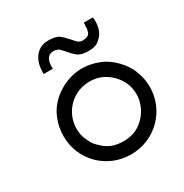

<svg xmlns="http://www.w3.org/2000/svg" viewBox="-153 -762 851 888"><g transform="rotate(-30 272.5 -318.0)"><path d="M129.9 -517.6H178.7V-536.1C178.7 -539.1 178.7 -541 179.7 -543.9C179.7 -546.9 179.7 -548.8 180.7 -551.8C185.5 -573.2 198.2 -586.9 221.7 -586.9C228.5 -586.9 234.4 -585.9 240.2 -584C245.1 -582 250 -579.1 253.9 -575.2C257.8 -570.3 261.7 -566.4 266.6 -561.5C270.5 -556.6 274.4 -551.8 279.3 -546.9C288.1 -536.1 297.9 -527.3 308.6 -518.6C315.4 -514.6 323.2 -511.7 332 -508.8C341.8 -506.8 353.5 -505.9 366.2 -505.9C387.7 -505.9 409.2 -510.7 424.8 -526.4C431.6 -532.2 437.5 -539.1 442.4 -545.9C453.1 -563.5 457 -579.1 459 -599.6C460 -609.4 459 -620.1 458 -630.9H409.2C409.2 -624 409.2 -618.2 408.2 -613.3V-599.6C407.2 -594.7 406.2 -591.8 405.3 -588.9C404.3 -585.9 404.3 -583 404.3 -582C402.3 -579.1 400.4 -576.2 398.4 -573.2C396.5 -570.3 393.6 -568.4 390.6 -567.4C384.8 -563.5 371.1 -561.5 364.3 -561.5C358.4 -561.5 352.5 -562.5 347.7 -565.4C342.8 -567.4 337.9 -570.3 335 -575.2C331.1 -579.1 327.1 -583 323.2 -587.9C319.3 -592.8 315.4 -596.7 310.5 -601.6C306.6 -606.4 301.8 -611.3 296.9 -616.2C292 -621.1 286.1 -625 280.3 -629.9C265.6 -639.6 242.2 -641.6 224.6 -641.6C180.7 -641.6 153.3 -618.2 137.7 -578.1C131.8 -560.5 128.9 -540 129.9 -517.6ZM525.4 -221.7C525.4 -250 519.5 -283.2 507.8 -309.6C489.3 -360.4 435.5 -416 382.8 -434.6C357.4 -445.3 322.3 -452.1 294.9 -452.1C207 -452.1 112.3 -394.5 82 -309.6C70.3 -281.2 65.4 -252 65.4 -221.7C65.4 -92.8 168 6.8 294.9 6.8C423.8 6.8 525.4 -94.7 525.4 -221.7ZM455.1 -221.7C455.1 -159.2 414.1 -98.6 356.4 -74.2C337.9 -67.4 317.4 -63.5 294.9 -63.5C250 -63.5 212.9 -77.1 181.6 -110.4C173.8 -117.2 167 -125 161.1 -133.8C156.2 -142.6 151.4 -152.3 147.5 -162.1C137.7 -179.7 134.8 -202.1 134.8 -221.7C134.8 -311.5 207 -381.8 294.9 -381.8C340.8 -381.8 375 -366.2 408.2 -335C439.5 -301.8 455.1 -267.6 455.1 -221.7Z"/></g></svg>

Font: My Font
Style: Regular
Weight: 400
Designer: Alfredo Marco Pradil
Version: Version 0.001